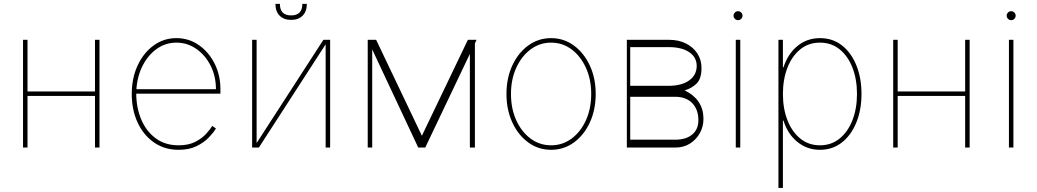

<svg xmlns="http://www.w3.org/2000/svg" viewBox="-20 -747 5250 972"><path d="M119.3 -545.5V-284.1H460.9V-545.5H483.7V0H460.9V-261.4H119.3V0H96.6V-545.5Z M884.2 11.4Q812.9 11.4 759.4 -25.9Q706 -63.2 676.5 -127.1Q647 -191.1 647 -271.3Q647 -351.6 676.7 -415.5Q706.3 -479.4 757.5 -516.7Q808.6 -554 872.9 -554Q936.4 -554 986.9 -518.6Q1037.3 -483.3 1066.6 -424.7Q1095.9 -366.1 1095.9 -295.5V-272.7H669.7Q670.1 -201.3 695.1 -142Q720.2 -82.7 767.9 -47.1Q815.7 -11.4 884.2 -11.4Q934.7 -11.4 968.9 -29.1Q1003.2 -46.9 1024 -70Q1044.7 -93 1054.7 -109.4L1073.2 -96.6Q1061.1 -76 1036.9 -50.8Q1012.8 -25.6 975.1 -7.1Q937.5 11.4 884.2 11.4ZM670.5 -295.5H1073.2Q1073.2 -361.2 1046.2 -414.6Q1019.2 -468 973.7 -499.6Q928.3 -531.2 872.9 -531.2Q819.2 -531.2 775 -500.5Q730.8 -469.8 703.1 -416.5Q675.4 -363.3 670.5 -295.5Z M1279.1 -22.7 1617.2 -545.5H1651.3V0H1628.6V-522.7L1290.5 0H1256.4V-545.5H1279.1ZM1510.7 -727.3H1533.4Q1533.4 -689.6 1512.3 -668Q1491.1 -646.3 1453.8 -646.3Q1416.5 -646.3 1395.4 -668Q1374.3 -689.6 1374.3 -727.3H1397Q1397 -669 1453.8 -669Q1510.7 -669 1510.7 -727.3Z M2115.8 -59.7 2348.7 -545.5H2392.8L2384.2 -527.7V0H2358.7V-474.1L2132.8 0H2097.3L1864.3 -496.8V0H1841.6V-545.5H1884.2Z M2769.9 11.4Q2705.6 11.4 2654.5 -25.7Q2603.3 -62.9 2573.7 -127Q2544 -191.1 2544 -271.3Q2544 -351.9 2573.7 -415.8Q2603.3 -479.8 2654.5 -516.9Q2705.6 -554 2769.9 -554Q2834.2 -554 2885.1 -516.7Q2936.1 -479.4 2965.9 -415.5Q2995.7 -351.6 2995.7 -271.3Q2995.7 -191.1 2966.1 -127Q2936.4 -62.9 2885.3 -25.7Q2834.2 11.4 2769.9 11.4ZM2769.9 -11.4Q2827.8 -11.4 2873.8 -45.5Q2919.7 -79.5 2946.4 -138.5Q2973 -197.4 2973 -271.3Q2973 -345.2 2946.2 -403.9Q2919.4 -462.7 2873.6 -497Q2827.8 -531.2 2769.9 -531.2Q2712.4 -531.2 2666.4 -497Q2620.4 -462.7 2593.6 -403.9Q2566.8 -345.2 2566.8 -271.3Q2566.8 -197.4 2593.4 -138.5Q2620 -79.5 2666 -45.5Q2712 -11.4 2769.9 -11.4Z M3153.4 0V-545.5H3366.5Q3416.2 -545.5 3453.3 -526.5Q3490.4 -507.5 3511 -475.3Q3531.6 -443.2 3531.2 -403.4Q3531.6 -347.7 3505.7 -323.2Q3479.8 -298.7 3446 -289.8Q3454.2 -285.5 3469.8 -276.1Q3485.4 -266.7 3502 -249.8Q3518.5 -233 3529.8 -206.9Q3541.2 -180.8 3541.2 -143.5Q3541.2 -106.5 3523.3 -73.7Q3505.3 -40.8 3473.4 -20.4Q3441.4 0 3399.1 0ZM3170.5 -39.8H3399.1Q3453.5 -40.1 3484.6 -66.2Q3515.6 -92.3 3515.6 -137.8Q3515.6 -192.8 3484.6 -224.8Q3453.5 -256.7 3399.1 -257.1H3170.5ZM3170.5 -312.5H3363.6Q3430 -312.5 3468.4 -339.5Q3506.7 -366.5 3507.1 -413.4Q3506.7 -457.4 3469.3 -482.8Q3431.8 -508.2 3366.5 -508.5H3170.5Z M3704.9 0V-545.5H3727.6V0ZM3716.3 -644.9Q3707 -644.9 3700.3 -651.6Q3693.5 -658.4 3693.5 -667.6Q3693.5 -676.8 3700.3 -683.6Q3707 -690.3 3716.3 -690.3Q3725.5 -690.3 3732.2 -683.6Q3739 -676.8 3739 -667.6Q3739 -658.4 3732.2 -651.6Q3725.5 -644.9 3716.3 -644.9Z M3920.8 204.5V-545.5H3943.5V-406.2H3946.4Q3968.4 -474.1 4016.9 -514Q4065.3 -554 4131 -554Q4195.7 -554 4242.7 -516.9Q4289.8 -479.8 4315.5 -415.8Q4341.3 -351.9 4341.3 -271.3Q4341.3 -191.1 4315.3 -127.1Q4289.4 -63.2 4242.2 -25.9Q4195 11.4 4131 11.4Q4066.1 11.4 4016.9 -28.4Q3967.7 -68.2 3946.4 -136.4H3943.5V204.5ZM3943.5 -271.3Q3943.5 -197.4 3966.4 -138.7Q3989.3 -79.9 4031.4 -45.6Q4073.5 -11.4 4131 -11.4Q4188.6 -11.4 4230.6 -45.6Q4272.7 -79.9 4295.6 -138.7Q4318.5 -197.4 4318.5 -271.3Q4318.5 -345.2 4295.8 -403.9Q4273.1 -462.7 4231 -497Q4188.9 -531.2 4131 -531.2Q4073.2 -531.2 4031.1 -497Q3989 -462.7 3966.3 -403.9Q3943.5 -345.2 3943.5 -271.3Z M4524.5 -545.5V-284.1H4866.1V-545.5H4888.8V0H4866.1V-261.4H4524.5V0H4501.8V-545.5Z M5087.7 0V-545.5H5110.4V0ZM5099.1 -644.9Q5089.8 -644.9 5083.1 -651.6Q5076.3 -658.4 5076.3 -667.6Q5076.3 -676.8 5083.1 -683.6Q5089.8 -690.3 5099.1 -690.3Q5108.3 -690.3 5115.1 -683.6Q5121.8 -676.8 5121.8 -667.6Q5121.8 -658.4 5115.1 -651.6Q5108.3 -644.9 5099.1 -644.9Z"/></svg>

Font: Inter Thin BETA
Style: Regular
Weight: 100
Designer: Rasmus Andersson
Foundry: rsms
Version: Version 3.011;git-f93a4a705